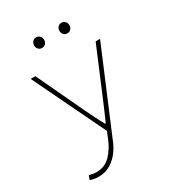

<svg xmlns="http://www.w3.org/2000/svg" viewBox="-211 -791 1022 1131"><g transform="rotate(-30 300.0 -226.0)"><path d="M122 222Q109 222 93 219Q77 216 67 212L77 184Q86 187 99 189.5Q112 192 125 192Q183 192 221 153Q259 114 282 56L300 12L64 -478H96L244 -164Q258 -134 276 -98Q294 -62 312 -30H316Q331 -62 346 -98Q361 -134 374 -164L506 -478H536L306 68Q293 105 268.5 140.5Q244 176 207.5 199Q171 222 122 222ZM214 -602Q199 -602 189.5 -612.5Q180 -623 180 -638Q180 -653 189.5 -663.5Q199 -674 214 -674Q229 -674 238.5 -663.5Q248 -653 248 -638Q248 -623 238.5 -612.5Q229 -602 214 -602ZM386 -602Q371 -602 361.5 -612.5Q352 -623 352 -638Q352 -653 361.5 -663.5Q371 -674 386 -674Q401 -674 410.5 -663.5Q420 -653 420 -638Q420 -623 410.5 -612.5Q401 -602 386 -602Z"/></g></svg>

Font: Source Code Pro ExtraLight
Style: Regular
Weight: 200
Monospace: yes
Designer: Paul D. Hunt, Teo Tuominen
Foundry: Adobe
Version: Version 1.026;hotconv 1.1.0;makeotfexe 2.6.0